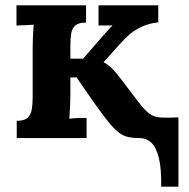

<svg xmlns="http://www.w3.org/2000/svg" viewBox="-20 -520 710 723"><path d="M587 183Q588 116 578.5 76Q569 36 550.5 18Q532 0 506 0Q478 0 457.5 -5.5Q437 -11 417 -29.5Q397 -48 368 -87Q350 -111 330.5 -138.5Q311 -166 294.5 -190.5Q278 -215 268 -229L245 -228V-161Q245 -147 244 -121.5Q243 -96 241 -73Q257 -75 276 -75.5Q295 -76 306 -76V0H43V-65Q71 -65 83.5 -76Q96 -87 99.5 -107.5Q103 -128 103 -154V-339Q103 -353 104 -379Q105 -405 107 -427Q91 -426 72 -425Q53 -424 42 -424V-500H304V-435Q276 -435 263.5 -424Q251 -413 248 -393Q245 -373 245 -346V-299H293L365 -382Q378 -396 386.5 -406Q395 -416 404 -424H351V-500H576V-436Q541 -432 514 -419.5Q487 -407 467.5 -390Q448 -373 434 -357L370 -286Q385 -278 399.5 -264.5Q414 -251 435 -223Q446 -209 457 -194Q468 -179 479.5 -164.5Q491 -150 502 -135Q525 -105 542.5 -92Q560 -79 584.5 -77.5Q609 -76 652 -78V183Z"/></svg>

Font: Lora
Style: Weight 700
Weight: 700
Designer: Olga Karpushina, Alexei Vanyashin (Cyrillic)
Foundry: Cyreal
Version: Version 3.001